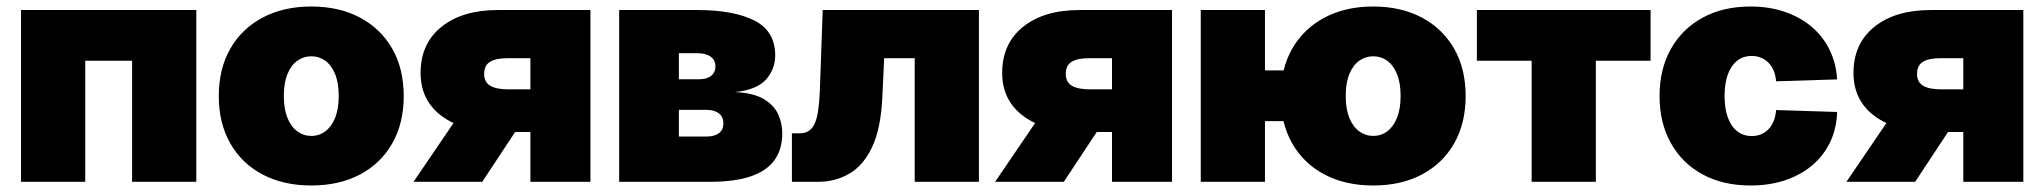

<svg xmlns="http://www.w3.org/2000/svg" viewBox="-20 -553 6218 584"><path d="M577.1 -522.5V0H381.8V-368.2H239.3V0H43.9V-522.5Z M926.8 11.2Q842.3 11.2 778.8 -22.2Q715.3 -55.7 680.4 -116.9Q645.5 -178.2 645.5 -260.7Q645.5 -343.8 680.4 -404.8Q715.3 -465.8 778.8 -499.5Q842.3 -533.2 926.8 -533.2Q1011.7 -533.2 1075 -499.5Q1138.2 -465.8 1173.1 -404.8Q1208 -343.8 1208 -260.7Q1208 -178.2 1173.1 -116.9Q1138.2 -55.7 1075 -22.2Q1011.7 11.2 926.8 11.2ZM926.8 -139.6Q950.7 -139.6 969.5 -153.6Q988.3 -167.5 999.3 -194.6Q1010.3 -221.7 1010.3 -261.2Q1010.3 -300.8 999.3 -327.6Q988.3 -354.5 969.5 -368.2Q950.7 -381.8 926.8 -381.8Q903.3 -381.8 884.3 -368.2Q865.2 -354.5 854.2 -327.6Q843.3 -300.8 843.3 -261.2Q843.3 -221.7 854.2 -194.6Q865.2 -167.5 884.3 -153.6Q903.3 -139.6 926.8 -139.6Z M1775.9 0H1593.3V-376H1523.9Q1488.3 -376 1470.5 -365Q1452.6 -354 1452.6 -328.1Q1452.6 -303.2 1471.2 -292.2Q1489.7 -281.2 1526.9 -281.2H1668.5V-151.4H1502Q1390.1 -151.4 1324.7 -199.2Q1259.3 -247.1 1259.3 -331.1Q1259.3 -420.4 1322.8 -471.4Q1386.2 -522.5 1494.6 -522.5H1775.9ZM1446.8 0H1237.8L1393.6 -229H1598.1Z M1863.3 0V-522.5H2101.6Q2211.4 -522.5 2274.7 -490.5Q2337.9 -458.5 2337.9 -384.3Q2337.9 -342.8 2310.1 -311.3Q2282.2 -279.8 2215.3 -272.9Q2272 -270.5 2303.5 -251.5Q2335 -232.4 2347.2 -204.8Q2359.4 -177.2 2359.4 -147.5Q2359.4 -99.6 2336.2 -66.7Q2313 -33.7 2264.2 -16.8Q2215.3 0 2138.7 0ZM2044.9 -137.7H2129.4Q2152.8 -137.7 2166.5 -147.7Q2180.2 -157.7 2180.2 -177.7Q2180.2 -197.8 2166.5 -208.3Q2152.8 -218.8 2129.4 -218.8H2044.9ZM2044.9 -312H2107.4Q2130.4 -312 2143.3 -322.5Q2156.2 -333 2156.2 -351.1Q2156.2 -370.1 2141.6 -380.6Q2127 -391.1 2101.6 -391.1H2044.9Z M2388.7 0V-147.5H2412.1Q2428.2 -147.5 2439.5 -154.5Q2450.7 -161.6 2457.8 -176.8Q2464.8 -191.9 2468.5 -216.3Q2472.2 -240.7 2473.6 -274.9L2482.4 -522.5H2957.5V0H2762.2V-376H2669.4L2663.6 -255.4Q2659.2 -161.6 2632.6 -105.5Q2606 -49.3 2563.2 -24.7Q2520.5 0 2468.3 0Z M3544.9 0H3362.3V-376H3293Q3257.3 -376 3239.5 -365Q3221.7 -354 3221.7 -328.1Q3221.7 -303.2 3240.2 -292.2Q3258.8 -281.2 3295.9 -281.2H3437.5V-151.4H3271Q3159.2 -151.4 3093.8 -199.2Q3028.3 -247.1 3028.3 -331.1Q3028.3 -420.4 3091.8 -471.4Q3155.3 -522.5 3263.7 -522.5H3544.9ZM3215.8 0H3006.8L3162.6 -229H3367.2Z M3632.3 0V-522.5H3827.6V0ZM3770.5 -184.6V-338.9H3930.7V-184.6ZM4156.7 11.2Q4072.3 11.2 4008.8 -22.2Q3945.3 -55.7 3910.4 -116.9Q3875.5 -178.2 3875.5 -260.7Q3875.5 -343.8 3910.4 -404.8Q3945.3 -465.8 4008.8 -499.5Q4072.3 -533.2 4156.7 -533.2Q4241.7 -533.2 4304.9 -499.5Q4368.2 -465.8 4403.1 -404.8Q4438 -343.8 4438 -260.7Q4438 -178.2 4403.1 -116.9Q4368.2 -55.7 4304.9 -22.2Q4241.7 11.2 4156.7 11.2ZM4156.7 -139.6Q4180.7 -139.6 4199.5 -153.6Q4218.3 -167.5 4229.2 -194.6Q4240.2 -221.7 4240.2 -261.2Q4240.2 -300.8 4229.2 -327.6Q4218.3 -354.5 4199.5 -368.2Q4180.7 -381.8 4156.7 -381.8Q4133.3 -381.8 4114.3 -368.2Q4095.2 -354.5 4084.2 -327.6Q4073.2 -300.8 4073.2 -261.2Q4073.2 -221.7 4084.2 -194.6Q4095.2 -167.5 4114.3 -153.6Q4133.3 -139.6 4156.7 -139.6Z M4638.7 0V-368.2H4472.2V-522.5H5000.5V-368.2H4834V0Z M5304.7 11.2Q5220.7 11.2 5158.4 -22.7Q5096.2 -56.6 5062 -118.2Q5027.8 -179.7 5027.8 -260.7Q5027.8 -342.3 5062 -403.6Q5096.2 -464.8 5158.4 -499Q5220.7 -533.2 5304.7 -533.2Q5361.3 -533.2 5408.4 -517.1Q5455.6 -501 5490.2 -471.7Q5524.9 -442.4 5544.9 -401.6Q5564.9 -360.8 5567.9 -311.5L5382.3 -305.7Q5380.9 -323.7 5375 -337.9Q5369.1 -352.1 5359.4 -362.1Q5349.6 -372.1 5336.7 -377.4Q5323.7 -382.8 5308.1 -382.8Q5282.2 -382.8 5263.9 -368.4Q5245.6 -354 5235.6 -326.9Q5225.6 -299.8 5225.6 -261.2Q5225.6 -222.7 5235.6 -195.3Q5245.6 -168 5264.2 -153.6Q5282.7 -139.2 5308.1 -139.2Q5323.7 -139.2 5336.7 -144.5Q5349.6 -149.9 5359.4 -160.2Q5369.1 -170.4 5375 -185.1Q5380.9 -199.7 5382.3 -218.3L5567.9 -212.4Q5566.4 -162.6 5547.1 -121.6Q5527.8 -80.6 5492.9 -50.8Q5458 -21 5410.2 -4.9Q5362.3 11.2 5304.7 11.2Z M6134.3 0H5951.7V-376H5882.3Q5846.7 -376 5828.9 -365Q5811 -354 5811 -328.1Q5811 -303.2 5829.6 -292.2Q5848.1 -281.2 5885.3 -281.2H6026.9V-151.4H5860.4Q5748.5 -151.4 5683.1 -199.2Q5617.7 -247.1 5617.7 -331.1Q5617.7 -420.4 5681.2 -471.4Q5744.6 -522.5 5853 -522.5H6134.3ZM5805.2 0H5596.2L5752 -229H5956.5Z"/></svg>

Font: Inter 28pt Black
Style: Regular
Weight: 900
Designer: Rasmus Andersson
Foundry: rsms
Version: Version 4.001;git-66647c0bb